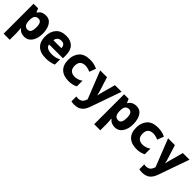

<svg xmlns="http://www.w3.org/2000/svg" viewBox="300 -1958 3599 3599"><g transform="rotate(45 2100.0 -158.0)"><path d="M311 -129Q264 -129 237.5 -163.5Q211 -198 211 -286Q211 -361 238 -392Q265 -423 312 -423Q400 -423 400 -279Q400 -208 380 -168.5Q360 -129 311 -129ZM211 240V62Q211 32 207.5 -4Q204 -40 202 -59H211Q239 -21 278 -5.5Q317 10 363 10Q457 10 513 -70.5Q569 -151 569 -282Q569 -353 549 -417Q529 -481 486 -522Q443 -563 372 -563Q257 -563 210 -478H201L170 -553H49V240Z M1138 -29V-168Q1060 -124 958 -124Q885 -124 841.5 -148.5Q798 -173 795 -220H1161V-298Q1161 -429 1094.5 -496Q1028 -563 912 -563Q774 -563 704 -482.5Q634 -402 634 -272Q634 -139 708.5 -64.5Q783 10 935 10Q986 10 1039.5 0.5Q1093 -9 1138 -29ZM910 -433Q1004 -433 1006 -333H797Q800 -378 829.5 -405.5Q859 -433 910 -433Z M1718 -32V-182Q1677 -152 1635 -140.5Q1593 -129 1560 -129Q1494 -129 1454.5 -164.5Q1415 -200 1415 -278Q1415 -422 1558 -422Q1617 -422 1689 -390L1738 -519Q1652 -563 1545 -563Q1391 -563 1320.5 -480.5Q1250 -398 1250 -271Q1250 -133 1325.5 -61.5Q1401 10 1538 10Q1585 10 1631.5 0Q1678 -10 1718 -32Z M2170 51 2383 -553H2207L2134 -287Q2126 -260 2120 -234.5Q2114 -209 2110 -186H2106Q2099 -217 2093.5 -239.5Q2088 -262 2081 -284L1996 -553H1815L2033 -2L2024 17Q2004 73 1971 93.5Q1938 114 1896 114Q1871 114 1845 108V238Q1882 247 1921 247Q2019 247 2077.5 200Q2136 153 2170 51Z M2711 -129Q2664 -129 2637.5 -163.5Q2611 -198 2611 -286Q2611 -361 2638 -392Q2665 -423 2712 -423Q2800 -423 2800 -279Q2800 -208 2780 -168.5Q2760 -129 2711 -129ZM2611 240V62Q2611 32 2607.5 -4Q2604 -40 2602 -59H2611Q2639 -21 2678 -5.5Q2717 10 2763 10Q2857 10 2913 -70.5Q2969 -151 2969 -282Q2969 -353 2949 -417Q2929 -481 2886 -522Q2843 -563 2772 -563Q2657 -563 2610 -478H2601L2570 -553H2449V240Z M3518 -32V-182Q3477 -152 3435 -140.5Q3393 -129 3360 -129Q3294 -129 3254.5 -164.5Q3215 -200 3215 -278Q3215 -422 3358 -422Q3417 -422 3489 -390L3538 -519Q3452 -563 3345 -563Q3191 -563 3120.5 -480.5Q3050 -398 3050 -271Q3050 -133 3125.5 -61.5Q3201 10 3338 10Q3385 10 3431.5 0Q3478 -10 3518 -32Z M3970 51 4183 -553H4007L3934 -287Q3926 -260 3920 -234.5Q3914 -209 3910 -186H3906Q3899 -217 3893.5 -239.5Q3888 -262 3881 -284L3796 -553H3615L3833 -2L3824 17Q3804 73 3771 93.5Q3738 114 3696 114Q3671 114 3645 108V238Q3682 247 3721 247Q3819 247 3877.5 200Q3936 153 3970 51Z"/></g></svg>

Font: Noto Sans Mono UI ExtraBold
Style: Regular
Weight: 800
Designer: Monotype Design team
Foundry: Monotype Imaging Inc.
Version: 1.000